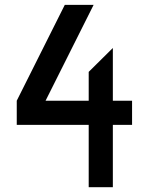

<svg xmlns="http://www.w3.org/2000/svg" viewBox="-20 -780 620 800"><path d="M370.1 -759.8Q339.8 -759.8 250 -759.8Q200.2 -660.2 49.8 -360.4Q49.8 -335 49.8 -259.8Q125 -259.8 349.6 -259.8Q349.6 -195.3 349.6 0Q375 0 450.2 0Q450.2 -65.4 450.2 -259.8Q469.7 -259.8 530.3 -259.8Q530.3 -285.2 530.3 -360.4Q509.8 -360.4 450.2 -360.4Q450.2 -415 450.2 -580.1Q424.8 -554.7 349.6 -480.5Q349.6 -450.2 349.6 -360.4Q304.7 -360.4 169.9 -360.4Q219.7 -460 370.1 -759.8Z"/></svg>

Font: Alibu-Mazigh Belkasim 1
Style: Bold
Weight: 400
Designer: Mazigh Moubarik Belkasim
Version: Version 1.0